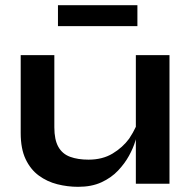

<svg xmlns="http://www.w3.org/2000/svg" viewBox="-20 -710 733 742"><path d="M635 0H505V-172Q504 -168 503 -165Q495 -138 478.5 -108Q462 -78 436 -50.5Q410 -23 372 -5.5Q334 12 282 12Q241 12 201.5 2Q162 -8 130 -31.5Q98 -55 79 -95Q60 -135 60 -196V-497H190V-218Q190 -170 205.5 -142.5Q221 -115 251 -104Q281 -93 322 -93Q376 -93 415 -116.5Q454 -140 479 -174Q495 -198 505 -220V-497H635ZM204 -609V-690H511V-609Z"/></svg>

Font: Syne Modified
Style: Bold
Weight: 700
Designer: Lucas Descroix
Foundry: Bonjour Monde
Version: Version 2.200